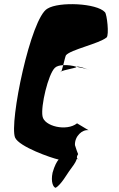

<svg xmlns="http://www.w3.org/2000/svg" viewBox="-20 -725 567 917"><path d="M52 -68C71 -24 226 30 260 37C252 46 240 67 231 100C222 144 234 170 246 172C272 157 303 102 310 93C329 66 339 56 347 34C349 34 351 35 352 35C347 32 344 25 353 11C351 6 343 -14 338 -32C336 -74 373 -108 403 -103L348 -136C298 -96 190 -122 183 -170C174 -218 210 -370 242 -401C250 -409 265 -413 282 -414C287 -435 293 -458 295 -461C317 -488 452 -516 489 -546C502 -557 491 -658 481 -667C442 -710 262 -718 207 -684C127 -642 23 -138 52 -68ZM270 -381C271 -380 272 -381 273 -384C271 -383 269 -382 270 -381ZM273 -384C285 -391 341 -400 344 -404C345 -405 344 -406 345 -406C326 -412 303 -415 282 -414C278 -402 276 -390 273 -384ZM345 -406C365 -402 388 -398 400 -393C386 -399 355 -410 345 -406ZM400 -393C402 -392 403 -392 405 -391C404 -392 402 -392 400 -393ZM405 -391C406 -391 407 -390 407 -390C407 -390 408 -390 405 -391ZM352 35C362 37 357 38 352 35Z"/></svg>

Font: Ampere
Style: UltCndIta
Weight: 400
Version: Version 1